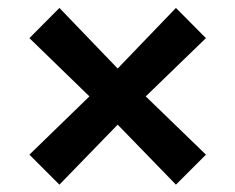

<svg xmlns="http://www.w3.org/2000/svg" viewBox="-20 -546 607 496"><path d="M284 -369 434.5 -525.5 512 -447.5 356.5 -297 512 -146.5 434.5 -69 284 -224 133.5 -69 56 -146.5 211 -297 56 -447.5 133.5 -525.5Z"/></svg>

Font: Overused Grotesk SemiBold
Style: Regular
Weight: 610
Version: Version 0.004